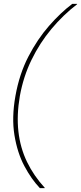

<svg xmlns="http://www.w3.org/2000/svg" viewBox="-20 -831 420 996"><path d="M187 145Q143 99 106.5 30.5Q70 -38 55 -129.5Q40 -221 60 -333Q80 -446 127 -537Q174 -628 234.5 -697Q295 -766 355 -811H380V-809Q308 -754 247 -681Q186 -608 143.5 -520.5Q101 -433 83 -333Q66 -234 75.5 -149Q85 -64 120 8.5Q155 81 212 143V145Z"/></svg>

Font: DM Sans 11pt Thin
Style: Italic
Weight: 250
Italic angle: -10°
Version: Version 4.004;gftools[0.9.30]